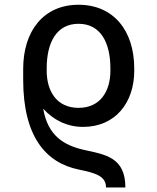

<svg xmlns="http://www.w3.org/2000/svg" viewBox="-20 -573 674 824"><path d="M435 231.5H518.1C518.1 101.9 431.8 90.2 339.1 70C254.6 50.4 185 9.6 165.5 -106.5C207.4 -60 265.3 -28.4 336.3 -28.4C475.1 -28.4 556.1 -132.5 556.1 -269.2V-279.5C556.1 -440.7 467.7 -552.6 317.1 -552.6C166.9 -552.6 79.5 -440 79.5 -277.3V-230.8C79.5 11.7 175.8 126.1 318.9 154.8C388.5 169.4 435 181.8 435 231.5ZM180.4 -269.2V-279.5C180.4 -389.2 221.6 -470.9 317.1 -470.9C412.6 -470.9 453.8 -388.8 453.8 -279.5V-269.2C453.8 -183.9 412.3 -110.1 317.1 -110.1C221.9 -110.1 180.4 -183.9 180.4 -269.2Z"/></svg>

Font: Margiela Sans Text
Style: Regular
Weight: 400
Designer: Stefan Endress, Andreas Faust
Version: Version 1.100;FEAKit 1.0